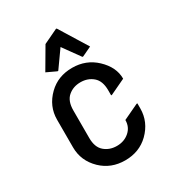

<svg xmlns="http://www.w3.org/2000/svg" viewBox="-184 -878 920 1001"><g transform="rotate(-30 276.0 -378.0)"><path d="M143.6 -596.2 218.3 -723.6 304.2 -764.6H309.1L413.1 -596.2L356.4 -569.3H351.6L278.3 -670.9L206.1 -569.3H201.2ZM478.5 -216.3V-185.5Q478.5 -105 418 -45.4Q361.3 9.8 275.9 9.8Q191.4 9.8 133.8 -45.4Q73.2 -104 73.2 -185.5V-351.6Q73.2 -432.6 133.8 -491.7Q190.4 -546.9 275.9 -546.9Q359.4 -546.9 418 -491.7Q478.5 -434.6 478.5 -365.7V-364.7L385.7 -320.8H380.9V-351.6Q380.9 -407.7 350.3 -433.8Q319.8 -460 275.9 -460Q231.9 -460 201.4 -433.8Q170.9 -407.7 170.9 -351.6V-185.5Q170.9 -129.4 201.4 -103.3Q231.9 -77.1 275.9 -77.1Q319.8 -77.1 350.3 -103.5Q380.9 -129.9 380.9 -172.4L473.6 -216.3Z"/></g></svg>

Font: Nova Round
Style: Book
Weight: 400
Version: Version 2.000